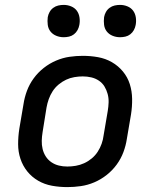

<svg xmlns="http://www.w3.org/2000/svg" viewBox="-20 -756 640 784"><path d="M255 8Q223 8 192.5 2.5Q162 -3 136 -18Q110 -33 91.5 -56Q73 -79 63.5 -107.5Q54 -136 54 -167.5Q54 -199 59 -231L76 -331Q80 -358 90 -385Q100 -412 117.5 -436Q135 -460 158.5 -478.5Q182 -497 209 -508.5Q236 -520 263.5 -524Q291 -528 318 -528Q350 -528 380.5 -522.5Q411 -517 437 -502Q463 -487 482 -464Q501 -441 510 -412.5Q519 -384 519.5 -352.5Q520 -321 515 -289L498 -189Q494 -162 484 -135Q474 -108 456.5 -84Q439 -60 415.5 -41.5Q392 -23 365 -11.5Q338 0 310 4Q282 8 255 8ZM255 -76Q272 -76 289.5 -79Q307 -82 323.5 -89.5Q340 -97 354.5 -109Q369 -121 379 -136.5Q389 -152 395 -169Q401 -186 403 -203L420 -303Q423 -321 423.5 -338.5Q424 -356 419.5 -372.5Q415 -389 406.5 -403Q398 -417 384 -426.5Q370 -436 353 -440Q336 -444 318 -444Q301 -444 283.5 -441Q266 -438 250 -430.5Q234 -423 219.5 -411Q205 -399 195 -383.5Q185 -368 179 -351Q173 -334 170 -317L154 -217Q151 -199 150.5 -181.5Q150 -164 154 -147.5Q158 -131 167 -117Q176 -103 190 -93.5Q204 -84 220.5 -80Q237 -76 255 -76ZM470 -604Q454 -604 439.5 -610Q425 -616 416 -627.5Q407 -639 405 -654.5Q403 -670 405 -686Q407 -697 412.5 -707Q418 -717 427.5 -724Q437 -731 448 -733.5Q459 -736 470 -736Q486 -736 500.5 -730Q515 -724 523.5 -712.5Q532 -701 534.5 -685.5Q537 -670 534 -654Q532 -643 526.5 -633Q521 -623 512 -616Q503 -609 492 -606.5Q481 -604 470 -604ZM240 -604Q224 -604 209.5 -610Q195 -616 186 -627.5Q177 -639 175 -654.5Q173 -670 175 -686Q177 -697 182.5 -707Q188 -717 197.5 -724Q207 -731 218 -733.5Q229 -736 240 -736Q256 -736 270.5 -730Q285 -724 293.5 -712.5Q302 -701 304.5 -685.5Q307 -670 304 -654Q302 -643 296.5 -633Q291 -623 282 -616Q273 -609 262 -606.5Q251 -604 240 -604Z"/></svg>

Font: Iosevka Aile Medium
Style: Italic
Weight: 500
Italic angle: -9°
Designer: Belleve Invis
Foundry: Belleve Invis
Version: Version 31.1.0; ttfautohint (v1.8.4)